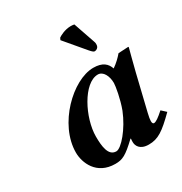

<svg xmlns="http://www.w3.org/2000/svg" viewBox="-161 -793 878 924"><g transform="rotate(-30 278.5 -331.0)"><path d="M380 -670C377 -671 366 -672 361 -672C327 -672 297 -655 289 -649L284 -638L376 -529C389 -514 395 -509 401 -509C411 -509 421 -517 423 -526C423 -529 424 -532 424 -536C424 -541 423 -547 421 -551ZM340 -39C340 -21 351 10 402 10C454 10 486 -12 557 -82L532 -105C503.5 -79.5 486 -67 475 -67C470 -67 466 -71 466 -83C466 -92 468.4 -105.9 473 -125L520.3 -321C529.7 -359.9 552 -443.8 552 -443.8C552 -445.8 551.8 -447 550 -447L495 -444C479.2 -425.6 461.1 -408 438 -392C428 -422 406 -444 354 -444C239 -444 78 -289 78 -132C78 -76 111.5 10 216 10C255.5 10 277 0 339 -59L341 -58C340 -52.3 340 -43 340 -39ZM373 -195C340 -112 278 -40 250 -40C206 -40 200 -97 200 -151C200 -254 277 -405 357 -405C386 -405 404 -370 404 -331C404 -315 393 -248 373 -195Z"/></g></svg>

Font: Linux Libertine O
Style: Bold Italic
Weight: 700
Italic angle: -11.5°
Designer: Philipp H. Poll
Foundry: Philipp H. Poll
Version: Version 4.1.0